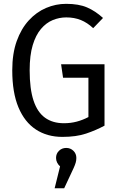

<svg xmlns="http://www.w3.org/2000/svg" viewBox="-20 -720 640 1026"><path d="M313.5 11.5Q232 11.5 171.8 -28Q111.5 -67.5 78.5 -146.5Q45.5 -225.5 45.5 -344.5Q45.5 -433.5 69.2 -500Q93 -566.5 133.8 -611Q174.5 -655.5 226.2 -677.5Q278 -699.5 333.5 -699.5Q401 -699.5 445.5 -680.2Q490 -661 530.5 -624L478 -569.5Q446.5 -599 411.8 -613Q377 -627 334 -627Q296.5 -627 261.5 -612.5Q226.5 -598 198.8 -565.2Q171 -532.5 154.8 -478.5Q138.5 -424.5 138.5 -344.5Q138.5 -245 159.2 -182.5Q180 -120 220.8 -90.8Q261.5 -61.5 321.5 -61.5Q357.5 -61.5 389.8 -70Q422 -78.5 452.5 -94.5V-304.5H317L306.5 -376.5H538.5V-48.5Q492 -23.5 439.5 -6Q387 11.5 313.5 11.5ZM334 70.5Q356.5 70.5 372.2 85.8Q388 101 388 124Q388 137 384.5 149.2Q381 161.5 373 179L323 286H272L301 169Q291.5 161 285.5 149.2Q279.5 137.5 279.5 124Q279.5 101 295.2 85.8Q311 70.5 334 70.5Z"/></svg>

Font: Fast_Mono
Style: Regular
Weight: 400
Monospace: yes
Designer: Carrois Corporate, Edenspiekermann AG, Nikita Prokopov
Foundry: Carrois Corporate, Edenspiekermann AG, Nikita Prokopov
Version: Version 5.002